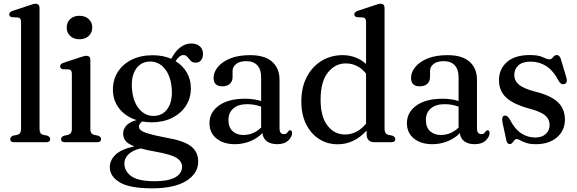

<svg xmlns="http://www.w3.org/2000/svg" viewBox="-20 -757 3069 1022"><path d="M190.5 -714V-69Q190.5 -44.5 209.5 -39.5L231.5 -35Q247 -29 247 -16.5Q247 0 226.5 0H54.5Q34.5 0 34.5 -16.5Q34.5 -29 50 -35L73 -39.5Q92 -45 92 -69V-641.5Q92 -661.5 76.5 -664L43.5 -665.5Q29 -668.5 29 -680.5Q29 -693 48 -699.5L133 -727.5Q158.5 -737 169 -737Q190.5 -737 190.5 -714Z M402.5 -548Q372.5 -548 353.8 -565.5Q335 -583 335 -610.5Q335 -638 353.8 -655.5Q372.5 -673 402.5 -673Q433.5 -673 452.2 -655.5Q471 -638 471 -610.5Q471 -583 452 -565.5Q433 -548 402.5 -548ZM461 -437.5V-69Q461 -45 480 -39.5L502 -35Q518 -29 518 -16.5Q518 0 497 0H325.5Q305 0 305 -16.5Q305 -28.5 320.5 -34.5L343.5 -39.5Q362.5 -45 362.5 -69V-365Q362.5 -385 347 -387.5L314.5 -388.5Q300 -392 300 -404Q300 -416.5 318.5 -423L403.5 -451Q429 -460 439.5 -460Q461 -460 461 -437.5Z M861 -25Q958 -8.5 996.5 21.5Q1035 51.5 1035 103Q1035 166 971.8 205.8Q908.5 245.5 788.5 245.5Q670 245.5 617.2 213.5Q564.5 181.5 564.5 133Q564.5 96 594.5 66.8Q624.5 37.5 695 22Q660 8.5 647.8 -8Q635.5 -24.5 635.5 -46Q635.5 -68 651.2 -87.2Q667 -106.5 706.5 -118Q648 -136.5 614.5 -179.5Q581 -222.5 581 -279.5Q581 -333.5 607.8 -375Q634.5 -416.5 682.2 -439.8Q730 -463 793.5 -463Q847.5 -463 891.5 -444L892 -445Q935 -525.5 999 -525.5Q1026.5 -525.5 1043.5 -510.5Q1060.5 -495.5 1060.5 -470.5Q1060.5 -449 1050 -436.2Q1039.5 -423.5 1021 -423.5Q1004 -423.5 994.8 -433.8Q985.5 -444 977.5 -454Q969.5 -464 955.5 -464Q936 -464 914.5 -431.5Q953 -408 974.5 -370.5Q996 -333 996 -288Q996 -234 969 -193Q942 -152 895 -129Q848 -106 788 -106Q762 -106 737.5 -110.5Q719.5 -98 719.5 -83Q719.5 -72.5 729.5 -63.8Q739.5 -55 769.8 -45.8Q800 -36.5 861 -25ZM776.5 -429.5Q730 -428 704.2 -390.5Q678.5 -353 682 -291Q686 -220.5 718.5 -179.8Q751 -139 800 -140Q846.5 -141.5 872.2 -178.8Q898 -216 894.5 -279Q890.5 -349 858.2 -389.8Q826 -430.5 776.5 -429.5ZM642 112.5Q642 154 678.8 180.8Q715.5 207.5 803.5 207.5Q877 207.5 913 186.8Q949 166 949 130.5Q949 102 919.8 83.5Q890.5 65 807 50Q760 42 728 33Q684.5 43.5 663.2 65Q642 86.5 642 112.5Z M1095 -101.5Q1095 -159 1145.2 -195.2Q1195.5 -231.5 1285.5 -231.5Q1309.5 -231.5 1330.8 -228.2Q1352 -225 1370 -219.5V-346Q1370 -387.5 1349.5 -409.5Q1329 -431.5 1291.5 -431.5Q1255 -431.5 1236.5 -416.2Q1218 -401 1218 -379.5V-347.5Q1218 -324 1203.5 -310.8Q1189 -297.5 1163 -297.5Q1117 -297.5 1117 -343Q1117 -372.5 1139.5 -400.2Q1162 -428 1205.2 -445.8Q1248.5 -463.5 1311 -463.5Q1389.5 -463.5 1428.8 -428.2Q1468 -393 1468 -332V-73Q1468 -43 1491 -43Q1500 -43 1505.2 -47Q1510.5 -51 1513.5 -57Q1519 -63.5 1523.5 -63.5Q1535 -63.5 1535 -49Q1535 -29 1514.5 -9.2Q1494 10.5 1455.5 10.5Q1421.5 10.5 1400.5 -5Q1379.5 -20.5 1377 -48.5Q1349 -20 1310.8 -4.8Q1272.5 10.5 1230 10.5Q1169.5 10.5 1132.2 -19.8Q1095 -50 1095 -101.5ZM1196 -118Q1196 -79 1218.2 -58.8Q1240.5 -38.5 1275 -38.5Q1329.5 -38.5 1370 -78V-189.5Q1353 -195.5 1334.8 -199Q1316.5 -202.5 1295.5 -202.5Q1249 -202.5 1222.5 -180Q1196 -157.5 1196 -118Z M1584 -216Q1584 -293 1613.5 -348.5Q1643 -404 1692.8 -433.8Q1742.5 -463.5 1803.5 -463.5Q1840.5 -463.5 1872.2 -451.2Q1904 -439 1928.5 -416.5V-641.5Q1928.5 -661.5 1913 -664L1880.5 -665.5Q1866 -668.5 1866 -680.5Q1866 -693 1884.5 -699.5L1969.5 -727.5Q1982.5 -732 1990.8 -734.5Q1999 -737 2006 -737Q2027 -737 2027 -714V-69Q2027 -45 2046 -39.5L2068.5 -35Q2084 -29 2084 -16.5Q2084 0 2063.5 0H1974.5Q1931.5 0 1931.5 -43.5V-62Q1864.5 11 1778 11Q1721.5 11 1677.8 -17.5Q1634 -46 1609 -97Q1584 -148 1584 -216ZM1686.5 -226.5Q1686.5 -136 1723.2 -88.5Q1760 -41 1816.5 -41Q1880 -41 1928.5 -98.5V-365.5Q1884.5 -419.5 1820 -419.5Q1764 -419.5 1725.2 -370.8Q1686.5 -322 1686.5 -226.5Z M2146 -101.5Q2146 -159 2196.2 -195.2Q2246.5 -231.5 2336.5 -231.5Q2360.5 -231.5 2381.8 -228.2Q2403 -225 2421 -219.5V-346Q2421 -387.5 2400.5 -409.5Q2380 -431.5 2342.5 -431.5Q2306 -431.5 2287.5 -416.2Q2269 -401 2269 -379.5V-347.5Q2269 -324 2254.5 -310.8Q2240 -297.5 2214 -297.5Q2168 -297.5 2168 -343Q2168 -372.5 2190.5 -400.2Q2213 -428 2256.2 -445.8Q2299.5 -463.5 2362 -463.5Q2440.5 -463.5 2479.8 -428.2Q2519 -393 2519 -332V-73Q2519 -43 2542 -43Q2551 -43 2556.2 -47Q2561.5 -51 2564.5 -57Q2570 -63.5 2574.5 -63.5Q2586 -63.5 2586 -49Q2586 -29 2565.5 -9.2Q2545 10.5 2506.5 10.5Q2472.5 10.5 2451.5 -5Q2430.5 -20.5 2428 -48.5Q2400 -20 2361.8 -4.8Q2323.5 10.5 2281 10.5Q2220.5 10.5 2183.2 -19.8Q2146 -50 2146 -101.5ZM2247 -118Q2247 -79 2269.2 -58.8Q2291.5 -38.5 2326 -38.5Q2380.5 -38.5 2421 -78V-189.5Q2404 -195.5 2385.8 -199Q2367.5 -202.5 2346.5 -202.5Q2300 -202.5 2273.5 -180Q2247 -157.5 2247 -118Z M2828.5 -25Q2864.5 -25 2885 -43.8Q2905.5 -62.5 2905.5 -91.5Q2905.5 -122 2882.8 -141.8Q2860 -161.5 2804.5 -177Q2713.5 -201 2674.8 -237.2Q2636 -273.5 2636 -329.5Q2636 -389.5 2678.5 -426.8Q2721 -464 2800.5 -464Q2846 -464 2869.5 -452.5Q2893 -441 2905 -441Q2915.5 -441 2923.8 -452.5Q2932 -464 2943.5 -464Q2958 -464 2965 -444L2994 -346.5Q3003.5 -317 2986 -310.5Q2968 -303.5 2955 -324Q2925.5 -381 2888 -405Q2850.5 -429 2805 -429Q2761 -429 2739.2 -409Q2717.5 -389 2717.5 -358Q2717.5 -327 2742.8 -306Q2768 -285 2830 -269Q2911 -249 2949 -213.5Q2987 -178 2987 -120Q2987 -62.5 2944.8 -26Q2902.5 10.5 2833 10.5Q2800.5 10.5 2780.5 3.5Q2760.5 -3.5 2748.8 -10.2Q2737 -17 2730.5 -17Q2723.5 -17 2718 -10.2Q2712.5 -3.5 2706.8 3.2Q2701 10 2693.5 10Q2679.5 10 2675.5 -9L2655 -103.5Q2648.5 -136 2663.5 -141Q2679.5 -146 2693 -122.5Q2719 -71 2753.5 -48Q2788 -25 2828.5 -25Z"/></svg>

Font: Fraunces 72pt S050
Style: Regular
Weight: 400
Version: Version 1.000; ttfautohint (v1.8.3)